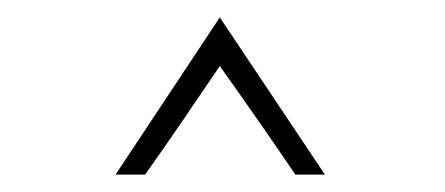

<svg xmlns="http://www.w3.org/2000/svg" viewBox="-20 -683 512 221"><path d="M320 -482Q301 -510 277 -544.5Q253 -579 233 -607Q214 -579 190.5 -544.5Q167 -510 147 -482H113Q143 -527 173 -572.5Q203 -618 233 -663Q263 -618 293.5 -572.5Q324 -527 354 -482Z"/></svg>

Font: Synthetic Light
Style: Regular
Weight: 300
Designer: Santiago Orozco
Foundry: Typemade
Version: Version 2.000; ttfautohint (v1.8.4.7-5d5b)